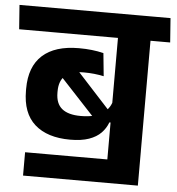

<svg xmlns="http://www.w3.org/2000/svg" viewBox="-77 -692 805 873"><g transform="rotate(5 325.5 -255.0)"><path d="M435.8 24.4H60.4V130.9H584.4V-27.8H435.8ZM584.3 -568H435.8V0H584.3ZM405 -530.3H674.1L666 -640.8H396.9ZM-15.2 -530.3H612.2L604.4 -640.8H-23.3ZM174.3 -355.6 382.6 -131.6 435.9 -183 238.2 -398.9ZM40 -255.1Q40 -152.4 97.4 -101.4Q154.9 -50.4 259.1 -50.4Q310.4 -50.4 344.9 -62.5Q379.4 -74.7 399.9 -95.9Q420.5 -117.1 430.3 -144.1H445.6L438.4 -242.3Q427.9 -204 393.4 -182.9Q358.8 -161.9 297.4 -161.9Q241 -161.9 212.2 -185.2Q183.4 -208.6 183.4 -258.2V-264.4Q183.4 -313.2 210.8 -336.8Q238.1 -360.5 295 -360.5Q319.7 -360.5 342.2 -358.1Q364.7 -355.7 386.3 -351.1L375.9 -455.7Q349.8 -462.2 322.4 -465.2Q295 -468.3 263.3 -468.3Q154.3 -468.3 97.1 -416.5Q40 -364.6 40 -264Z"/></g></svg>

Font: Anek Devanagari Medium
Style: Regular
Weight: 500
Designer: Kailash Malviya (Devanagari) & Yesha Goshar (Latin)
Foundry: Ek Type
Version: Version 1.003